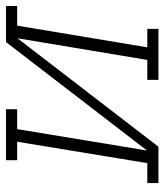

<svg xmlns="http://www.w3.org/2000/svg" viewBox="12 -588 560 655"><g transform="rotate(90 292.5 -260.0)"><path d="M-15 0V-38H52L126 -482H63V-520H237V-482H169L95 -39L465 -520H589V-482H521L448 -38H511V0H337V-38H405L478 -481L108 0Z"/></g></svg>

Font: Iosevka Etoile XLtObl
Style: Regular
Weight: 200
Italic angle: -9°
Designer: Belleve Invis
Foundry: Belleve Invis
Version: Version 15.5.2; ttfautohint (v1.8.4)